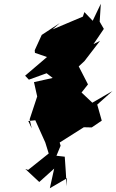

<svg xmlns="http://www.w3.org/2000/svg" viewBox="-20 -909 616 1017"><path d="M133 -487 227 -521 259 -496 160 -474 177 -398 137 -277 148 -229 130 -268 167 -272 220 -154 238 -96 129 -9 114 -14 188 55 267 -16 244 88 335 35 333 78C330 25 327 -27 323 -79L279 -84L301 -137L296 -154L424 -235L466 -234L519 -270L495 -355L576 -427L469 -365L412 -419L446 -462L374 -602L349 -513L427 -585L510 -693L475 -675L530 -756L508 -794L514 -889L471 -799L427 -845L419 -821L258 -753L297 -787L201 -724L164 -643L165 -629L229 -607L113 -508Z"/></svg>

Font: Hussar Lance
Style: ExBdObl
Weight: 700
Foundry: Cannot Into Space Fonts, PlusOne Fonts
Version: Version 2.270